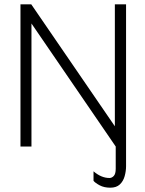

<svg xmlns="http://www.w3.org/2000/svg" viewBox="-20 -680 671 891"><path d="M75 0V-660H125L513 -94V-660H565V91Q565 114 558.5 137.5Q552 161 536 176Q520 191 492 191Q463 191 442.5 180Q422 169 414 159V115Q450 146 488 146Q499 146 508 136.5Q517 127 517 103V0L126 -571V0Z"/></svg>

Font: Lil Grotesk Light
Style: Regular
Weight: 300
Designer: Bastien Sozeau
Foundry: NBR — Bastien Sozeau
Version: Version 3.003; ttfautohint (v1.8.4.7-5d5b);gftools[0.9.33]